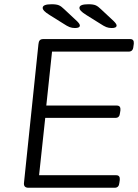

<svg xmlns="http://www.w3.org/2000/svg" viewBox="-20 -884 650 904"><path d="M114 0Q90 0 93 -24L161 -676Q162 -688 167 -694Q172 -700 184 -700H593Q612 -700 610 -678L608 -664Q606 -641 586 -641H225L198 -387H530Q549 -387 547 -365L545 -352Q543 -329 524 -329H193L164 -59H527Q546 -59 544 -37L542 -23Q540 0 520 0ZM333 -752Q319 -752 307.5 -756.5Q296 -761 278 -773L214 -813Q195 -825 188 -832.5Q181 -840 181 -847Q181 -864 223 -864Q246 -864 257.5 -859Q269 -854 282 -841L343 -784Q356 -771 356 -764Q356 -752 333 -752ZM506 -752Q492 -752 480.5 -756.5Q469 -761 451 -773L387 -813Q368 -825 361 -832.5Q354 -840 354 -847Q354 -864 396 -864Q419 -864 430.5 -859Q442 -854 455 -841L516 -784Q529 -771 529 -764Q529 -752 506 -752Z"/></svg>

Font: Asap Semi Expanded Semi Expanded Light
Style: Italic
Weight: 300
Width: 6
Italic angle: -6°
Designer: Pablo Cosgaya
Foundry: Omnibus-Type
Version: Version 3.001; ttfautohint (v1.8.4.7-5d5b)